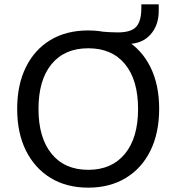

<svg xmlns="http://www.w3.org/2000/svg" viewBox="-20 -854 811 883"><path d="M386 9Q286 9 213 -35.5Q140 -80 99.5 -161Q59 -242 59 -353Q59 -464 99 -545Q139 -626 212 -670Q285 -714 386 -714Q485 -714 558.5 -670Q632 -626 672 -545Q712 -464 712 -354Q712 -243 672 -161.5Q632 -80 558.5 -35.5Q485 9 386 9ZM386 -73Q494 -73 554.5 -146.5Q615 -220 615 -353Q615 -486 555 -559Q495 -632 386 -632Q277 -632 217 -559Q157 -486 157 -353Q157 -221 217 -147Q277 -73 386 -73ZM490 -652 442 -709Q465 -707 485 -706Q505 -705 522 -705Q583 -705 606.5 -731Q630 -757 630 -817V-834H710V-804Q710 -737 671.5 -694.5Q633 -652 567 -652Z"/></svg>

Font: Nunito Sans Medium
Style: Regular
Weight: 500
Designer: Vernon Adams
Foundry: Vernon Adams
Version: Version 3.101; ttfautohint (v1.8.4.7-5d5b);gftools[0.9.27]